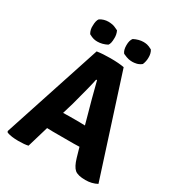

<svg xmlns="http://www.w3.org/2000/svg" viewBox="-204 -998 1047 1135"><g transform="rotate(30 319.0 -430.5)"><path d="M242 -143Q215 -143 202 -144L159 1Q135 7 92 7Q44 7 14 -4L9 -12L229 -683Q268 -689 320 -689Q379 -689 414 -682L630 -10Q595 9 551 9Q499 9 478 -9Q457 -27 442 -78L423 -144Q410 -143 384 -143ZM239 -269 279 -270H352Q357 -270 369.5 -269.5Q382 -269 388 -269L371 -331Q347 -415 316 -537H310Q302 -494 262 -346ZM377 -853Q411 -870 442 -870Q454 -870 466.5 -867.5Q479 -865 501 -853Q514 -832 513 -803Q513 -779 503 -755Q486 -742 470 -738.5Q454 -735 442 -735Q430 -735 416.5 -737.5Q403 -740 377 -752Q363 -769 363 -803Q363 -837 377 -853ZM145 -853Q171 -870 203 -870Q214 -870 229 -867.5Q244 -865 271 -851Q282 -828 281 -803Q281 -765 269 -752Q236 -735 203 -735Q190 -735 177.5 -738Q165 -741 145 -752Q131 -776 133 -803Q133 -838 145 -853Z"/></g></svg>

Font: Signika
Style: Bold
Weight: 700
Designer: Anna Giedrys
Foundry: Anna Giedrys
Version: Version 1.001